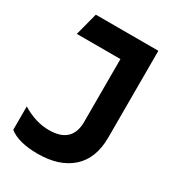

<svg xmlns="http://www.w3.org/2000/svg" viewBox="-170 -787 813 896"><g transform="rotate(30 236.5 -339.0)"><path d="M17 -156Q89 -112 161 -112Q285 -112 285 -228V-566H50L82 -688H419V-221Q419 -108 353 -49Q287 10 171 10Q67 10 17 -30Z"/></g></svg>

Font: Techna Sans
Style: Regular
Weight: 400
Designer: Carl Enlund
Version: Version 1.003